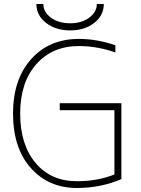

<svg xmlns="http://www.w3.org/2000/svg" viewBox="-20 -939 713 971"><path d="M164.1 -918.9H199.2Q199.2 -877.9 237.8 -849.6Q276.4 -821.3 334.5 -821.3Q392.6 -821.3 431.2 -849.6Q469.7 -877.9 469.7 -918.9H504.9Q504.9 -860.4 456.1 -822.8Q407.2 -785.2 335 -785.2Q262.7 -785.2 213.4 -822.8Q164.1 -860.4 164.1 -918.9ZM378.9 -706.1Q244.1 -706.1 163.1 -613.8Q82 -521.5 82 -364.7Q82 -208 159.7 -115.2Q237.3 -22.5 369.1 -22.5Q472.7 -22.5 558.6 -56.6V-381.8H282.2V-417H593.8V-33.2Q489.3 11.7 369.1 11.7Q225.6 11.7 135.7 -89.4Q45.9 -190.4 45.9 -365.2Q45.9 -537.1 137.2 -639.6Q228.5 -742.2 378.9 -742.2Q470.7 -742.2 563.5 -710V-673.8Q470.7 -706.1 378.9 -706.1Z"/></svg>

Font: Gen Shin Gothic ExtraLight
Style: Regular
Weight: 100
Designer: [Source Han Sans]
Ryoko NISHIZUKA  (kana & ideographs); Paul D. Hunt (Latin, Greek & Cyrillic); Wenlong ZHANG  (bopomofo
Version: Version 1.002.20150607